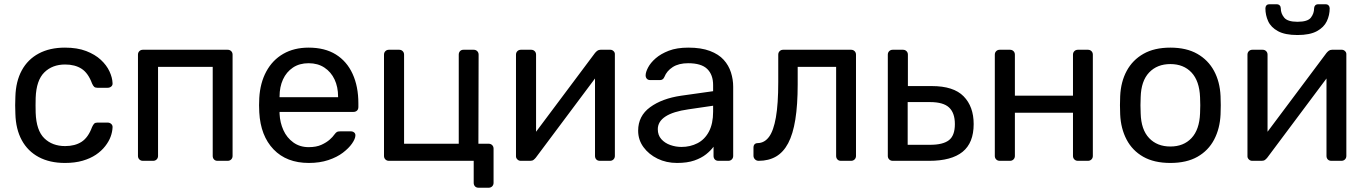

<svg xmlns="http://www.w3.org/2000/svg" viewBox="-20 -753 6396 899"><path d="M284 10Q213 10 161.5 -17.5Q110 -45 82 -96.5Q54 -148 52 -220Q51 -235 51 -260Q51 -285 52 -300Q54 -372 82 -423.5Q110 -475 161.5 -502.5Q213 -530 284 -530Q342 -530 383.5 -514Q425 -498 452 -473Q479 -448 492.5 -419Q506 -390 507 -364Q508 -354 501 -348Q494 -342 484 -342H436Q426 -342 421 -346.5Q416 -351 411 -362Q393 -411 362 -431Q331 -451 285 -451Q225 -451 187.5 -414Q150 -377 147 -295Q146 -259 147 -225Q150 -142 187.5 -105.5Q225 -69 285 -69Q331 -69 362 -89Q393 -109 411 -158Q416 -169 421 -174Q426 -179 436 -179H484Q494 -179 501 -172.5Q508 -166 507 -156Q506 -135 498 -113Q490 -91 472.5 -68.5Q455 -46 429 -28.5Q403 -11 367 -0.5Q331 10 284 10Z M649 0Q639 0 632.5 -6.5Q626 -13 626 -23V-497Q626 -507 632.5 -513.5Q639 -520 649 -520H1046Q1056 -520 1062.5 -513.5Q1069 -507 1069 -497V-23Q1069 -13 1062.5 -6.5Q1056 0 1046 0H998Q988 0 982 -6.5Q976 -13 976 -23V-440H720V-23Q720 -13 713.5 -6.5Q707 0 697 0Z M1426 10Q1322 10 1261 -53.5Q1200 -117 1194 -227Q1193 -240 1193 -260.5Q1193 -281 1194 -294Q1198 -365 1227 -418.5Q1256 -472 1306.5 -501Q1357 -530 1425 -530Q1501 -530 1552.5 -498Q1604 -466 1631 -407Q1658 -348 1658 -269V-252Q1658 -241 1651.5 -235Q1645 -229 1635 -229H1289Q1289 -228 1289 -225Q1289 -222 1289 -220Q1291 -179 1307 -143.5Q1323 -108 1353.5 -86Q1384 -64 1425 -64Q1461 -64 1485 -75Q1509 -86 1524 -99.5Q1539 -113 1544 -121Q1553 -133 1558 -135.5Q1563 -138 1574 -138H1623Q1632 -138 1638.5 -132.5Q1645 -127 1644 -117Q1643 -102 1628 -80.5Q1613 -59 1585.5 -38Q1558 -17 1517.5 -3.5Q1477 10 1426 10ZM1289 -298H1563V-301Q1563 -346 1546.5 -381Q1530 -416 1499 -436.5Q1468 -457 1425 -457Q1382 -457 1351.5 -436.5Q1321 -416 1305 -381Q1289 -346 1289 -301Z M2221 126Q2210 126 2204 119.5Q2198 113 2198 103V0H1801Q1791 0 1784.5 -6.5Q1778 -13 1778 -23V-497Q1778 -507 1784.5 -513.5Q1791 -520 1801 -520H1849Q1859 -520 1865.5 -513.5Q1872 -507 1872 -497V-80H2128V-497Q2128 -507 2134 -513.5Q2140 -520 2150 -520H2198Q2208 -520 2214.5 -513.5Q2221 -507 2221 -497L2220 -80H2268Q2278 -80 2284.5 -73.5Q2291 -67 2291 -57V103Q2291 113 2284.5 119.5Q2278 126 2268 126Z M2418 0Q2409 0 2402.5 -6.5Q2396 -13 2396 -21V-497Q2396 -507 2402.5 -513.5Q2409 -520 2419 -520H2467Q2477 -520 2483.5 -513.5Q2490 -507 2490 -497V-73L2463 -100L2766 -505Q2771 -511 2777 -515.5Q2783 -520 2792 -520H2838Q2846 -520 2852.5 -514Q2859 -508 2859 -500V-23Q2859 -13 2852.5 -6.5Q2846 0 2836 0H2789Q2778 0 2772 -6.5Q2766 -13 2766 -23V-422L2794 -423L2489 -15Q2485 -10 2479 -5Q2473 0 2463 0Z M3150 10Q3100 10 3059 -10Q3018 -30 2993 -64Q2968 -98 2968 -141Q2968 -210 3024 -251Q3080 -292 3170 -305L3319 -326V-355Q3319 -403 3291.5 -430Q3264 -457 3202 -457Q3158 -457 3130 -439Q3102 -421 3091 -393Q3085 -378 3070 -378H3025Q3014 -378 3008.5 -384.5Q3003 -391 3003 -400Q3003 -415 3014.5 -437Q3026 -459 3050 -480Q3074 -501 3111.5 -515.5Q3149 -530 3203 -530Q3263 -530 3304 -514.5Q3345 -499 3368.5 -473Q3392 -447 3402.5 -414Q3413 -381 3413 -347V-23Q3413 -13 3406.5 -6.5Q3400 0 3390 0H3344Q3333 0 3327 -6.5Q3321 -13 3321 -23V-66Q3308 -48 3286 -30.5Q3264 -13 3231 -1.5Q3198 10 3150 10ZM3171 -65Q3212 -65 3246 -82.5Q3280 -100 3299.5 -137Q3319 -174 3319 -230V-258L3203 -241Q3132 -231 3096 -207.5Q3060 -184 3060 -148Q3060 -120 3076.5 -101.5Q3093 -83 3118.5 -74Q3144 -65 3171 -65Z M3532 0Q3522 0 3515 -7Q3508 -14 3508 -24V-61Q3508 -83 3529 -83Q3560 -84 3581 -112.5Q3602 -141 3613 -203.5Q3624 -266 3624 -369V-497Q3624 -507 3630.5 -513.5Q3637 -520 3647 -520H3965Q3975 -520 3981.5 -513.5Q3988 -507 3988 -497V-23Q3988 -13 3981.5 -6.5Q3975 0 3965 0H3917Q3907 0 3901 -6.5Q3895 -13 3895 -23V-440H3715V-358Q3715 -262 3704 -193.5Q3693 -125 3670.5 -82.5Q3648 -40 3613.5 -20Q3579 0 3532 0Z M4160 0Q4150 0 4143.5 -6.5Q4137 -13 4137 -23V-497Q4137 -507 4143.5 -513.5Q4150 -520 4160 -520H4208Q4218 -520 4224.5 -513.5Q4231 -507 4231 -497V-350H4343Q4445 -350 4492 -302Q4539 -254 4539 -172Q4539 -84 4487 -42Q4435 0 4331 0ZM4230 -75H4335Q4395 -75 4423 -96.5Q4451 -118 4451 -172Q4451 -224 4424 -249.5Q4397 -275 4335 -275H4230Z M4661 0Q4651 0 4644.5 -6.5Q4638 -13 4638 -23V-497Q4638 -507 4644.5 -513.5Q4651 -520 4661 -520H4709Q4719 -520 4725.5 -513.5Q4732 -507 4732 -497V-305H5004V-497Q5004 -507 5010.5 -513.5Q5017 -520 5027 -520H5074Q5084 -520 5090.5 -513.5Q5097 -507 5097 -497V-23Q5097 -13 5090.5 -6.5Q5084 0 5074 0H5027Q5017 0 5010.5 -6.5Q5004 -13 5004 -23V-225H4732V-23Q4732 -13 4725.5 -6.5Q4719 0 4709 0Z M5460 10Q5384 10 5333 -19Q5282 -48 5255 -99.5Q5228 -151 5225 -217Q5224 -234 5224 -260.5Q5224 -287 5225 -303Q5228 -370 5255.5 -421Q5283 -472 5334 -501Q5385 -530 5460 -530Q5535 -530 5586 -501Q5637 -472 5664.5 -421Q5692 -370 5695 -303Q5696 -287 5696 -260.5Q5696 -234 5695 -217Q5692 -151 5665 -99.5Q5638 -48 5587 -19Q5536 10 5460 10ZM5460 -67Q5522 -67 5559 -106.5Q5596 -146 5599 -222Q5600 -237 5600 -260Q5600 -283 5599 -298Q5596 -374 5559 -413.5Q5522 -453 5460 -453Q5398 -453 5360.5 -413.5Q5323 -374 5321 -298Q5320 -283 5320 -260Q5320 -237 5321 -222Q5323 -146 5360.5 -106.5Q5398 -67 5460 -67Z M5843 0Q5834 0 5827.5 -6.5Q5821 -13 5821 -21V-497Q5821 -507 5827.5 -513.5Q5834 -520 5844 -520H5892Q5902 -520 5908.5 -513.5Q5915 -507 5915 -497V-73L5888 -100L6191 -505Q6196 -511 6202 -515.5Q6208 -520 6217 -520H6263Q6271 -520 6277.5 -514Q6284 -508 6284 -500V-23Q6284 -13 6277.5 -6.5Q6271 0 6261 0H6214Q6203 0 6197 -6.5Q6191 -13 6191 -23V-422L6219 -423L5914 -15Q5910 -10 5904 -5Q5898 0 5888 0ZM6055 -589Q5997 -589 5964 -607Q5931 -625 5918 -653.5Q5905 -682 5905 -714Q5905 -722 5909.5 -727.5Q5914 -733 5924 -733H5958Q5967 -733 5972 -727.5Q5977 -722 5977 -714Q5977 -690 5993 -670.5Q6009 -651 6055 -651Q6103 -651 6118 -670.5Q6133 -690 6133 -714Q6133 -722 6138 -727.5Q6143 -733 6152 -733H6187Q6196 -733 6201 -727.5Q6206 -722 6206 -714Q6206 -682 6192.5 -653.5Q6179 -625 6146 -607Q6113 -589 6055 -589Z"/></svg>

Font: Rubik Light
Style: Regular
Weight: 400
Version: Version 2.101